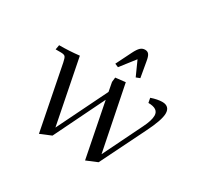

<svg xmlns="http://www.w3.org/2000/svg" viewBox="-141 -816 1039 1002"><g transform="rotate(30 378.5 -314.5)"><path d="M58.1 -411.1 63 -439Q124 -439 184.1 -445.8L261.2 -57.1L408.2 -356.9L397.9 -411.1L400.9 -439L460.9 -445.8L539.1 -57.1L653.8 -291Q678.2 -339.8 678.2 -369.1Q678.2 -411.1 617.2 -411.1L611.8 -439Q649.4 -452.1 679.2 -452.1Q699.7 -452.1 711.4 -441.2Q723.1 -430.2 723.1 -408.2Q723.1 -368.2 678.2 -278.8L546.9 -13.2L481 14.2L416 -314L269 -13.2L203.1 14.2L127 -371.1Q122.1 -396 116 -403.6Q109.9 -411.1 88.9 -411.1ZM365.2 -502 411.1 -594.2Q424.8 -621.6 436.5 -632.3Q448.2 -643.1 463.9 -643.1Q479.5 -643.1 487.5 -632.3Q495.6 -621.6 500 -594.2L516.1 -502L493.2 -493.2L454.1 -580.1L386.2 -493.2Z"/></g></svg>

Font: Dihjauti
Style: Italic
Weight: 400
Italic angle: -9°
Designer: T. Christopher White
Version: Version 3.0.0